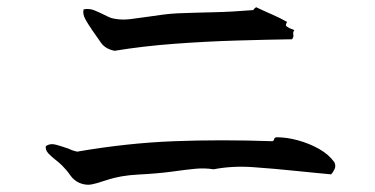

<svg xmlns="http://www.w3.org/2000/svg" viewBox="-20 -606 1040 533"><path d="M908 -156Q913 -146 909 -137Q905 -128 899 -122Q875 -124 852 -126.5Q829 -129 807 -131Q740 -138 682 -142Q624 -146 573 -136Q548 -140 522.5 -137.5Q497 -135 468 -131Q463 -130 461 -130Q416 -124 365 -121.5Q314 -119 276 -106Q273 -105 269.5 -104Q266 -103 263 -102Q249 -97 234 -94Q219 -91 201 -98Q185 -105 175 -119.5Q165 -134 152 -147Q147 -152 142 -156Q137 -160 132 -164Q122 -172 114 -180.5Q106 -189 107 -200Q119 -209 136.5 -204Q154 -199 171 -193Q177 -190 183 -188Q189 -186 194 -185Q333 -209 463 -214Q593 -219 736 -214Q741 -216 741 -219.5Q741 -223 747 -225Q776 -225 807 -216.5Q838 -208 865 -193Q892 -178 908 -156ZM797 -522Q794 -518 794 -515.5Q794 -513 794 -511Q795 -508 794.5 -505Q794 -502 791 -497Q723 -496 638 -493.5Q553 -491 465 -484.5Q377 -478 298 -465Q273 -470 261 -486.5Q249 -503 234 -525Q234 -526 233 -527Q225 -538 217 -552.5Q209 -567 212 -580Q228 -583 241.5 -577.5Q255 -572 267 -566Q275 -562 282.5 -558.5Q290 -555 298 -554Q318 -550 342.5 -553Q367 -556 394 -560Q413 -563 433 -565.5Q453 -568 472 -569Q524 -571 573 -572Q622 -573 683 -578Q686 -583 691 -586Q714 -575 736 -565.5Q758 -556 777 -545Q771 -536 776 -532.5Q781 -529 788 -526Q795 -524 797 -522Z"/></svg>

Font: Yuji Syuku
Style: Regular
Weight: 400
Designer: Kataoka Yuji
Foundry: Kinuta Font Factory
Version: Version 3.002